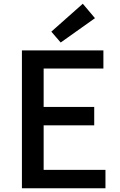

<svg xmlns="http://www.w3.org/2000/svg" viewBox="-20 -1005 640 1025"><path d="M97 0H543V-98H213V-336H483V-434H213V-639H532V-736H97ZM304 -778 487 -908 422 -985 254 -836Z"/></svg>

Font: Source Han Sans KR Medium
Style: Regular
Weight: 500
Designer: Ryoko NISHIZUKA (kana & ideographs); Paul D. Hunt (Latin, Greek & Cyrillic); Wenlong ZHANG (bopomofo); Sandoll Communica
Foundry: Adobe Systems Incorporated
Version: Version 1.001;PS 1.001;hotconv 1.0.78;makeotf.lib2.5.61930